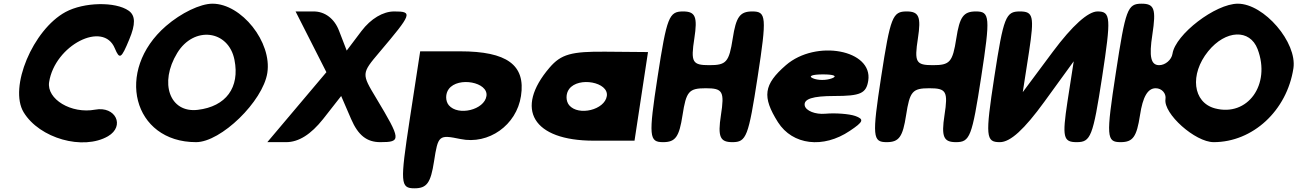

<svg xmlns="http://www.w3.org/2000/svg" viewBox="-20 -820 7028 1040"><path d="M335 -755C158 -659 27 -346 108 -212C194 -70 430 -4 565 -82C659 -137 606 -247 495 -226C366 -202 232 -283 246 -375C277 -575 540 -710 602 -558C628 -496 637 -502 680 -606C715 -689 714 -736 677 -762C606 -812 435 -809 335 -755Z M879 -679C600 -437 700 -50 1042 -50C1177 -50 1404 -271 1428 -425C1454 -592 1288 -800 1131 -800C1065 -800 961 -750 879 -679ZM1250 -496C1280 -346 1204 -243 1051 -225C899 -207 841 -371 940 -533C1030 -681 1218 -658 1250 -496Z M1748 -429C1642 -303 1535 -176 1428 -50H1530C1598 -50 1664 -92 1730 -175L1828 -300L1882 -175C1920 -87 1967 -50 2040 -50C2154 -50 2153 -63 2018 -288C1938 -421 1937 -421 2036 -538C2212 -746 2217 -758 2115 -758C2055 -758 1989 -719 1938 -652L1858 -546L1817 -652C1792 -719 1740 -758 1679 -758H1581C1636 -648 1693 -539 1748 -429Z M2199 -171C2147 171 2148 200 2225 200C2292 200 2313 171 2331 54C2353 -88 2357 -91 2474 -67C2627 -35 2778 -142 2802 -300C2828 -468 2726 -542 2472 -542H2256ZM2615 -300C2604 -225 2462 -190 2411 -250C2392 -273 2392 -313 2411 -338C2462 -406 2626 -375 2615 -300Z M2957 -454C2764 -229 2867 -58 3196 -58H3417L3490 -538L3262 -540C3074 -542 3019 -526 2957 -454ZM3267 -300C3256 -225 3114 -190 3063 -250C3044 -273 3044 -313 3063 -338C3114 -406 3278 -375 3267 -300Z M3542 -404C3492 -79 3496 -50 3572 -50C3639 -50 3659 -79 3677 -196C3697 -325 3711 -342 3803 -342C3895 -342 3905 -325 3885 -196C3867 -79 3880 -50 3947 -50C4023 -50 4034 -79 4084 -404C4134 -729 4131 -758 4055 -758C3988 -758 3967 -729 3949 -612C3929 -483 3914 -467 3822 -467C3730 -467 3721 -483 3741 -612C3759 -729 3747 -758 3680 -758C3604 -758 3592 -729 3542 -404Z M4237 -467C4116 -362 4107 -296 4194 -158C4273 -34 4439 -14 4583 -111C4658 -161 4662 -174 4612 -192C4580 -203 4506 -209 4451 -204C4396 -199 4345 -220 4339 -248C4332 -284 4382 -300 4499 -300C4641 -300 4672 -314 4683 -383C4709 -550 4400 -608 4237 -467ZM4487 -396C4456 -384 4410 -384 4383 -396C4356 -408 4380 -417 4438 -417C4496 -417 4518 -408 4487 -396Z M4753 -404C4703 -79 4707 -50 4783 -50C4850 -50 4870 -79 4888 -196C4908 -325 4922 -342 5014 -342C5106 -342 5116 -325 5096 -196C5078 -79 5091 -50 5158 -50C5234 -50 5245 -79 5295 -404C5345 -729 5342 -758 5266 -758C5199 -758 5178 -729 5160 -612C5140 -483 5125 -467 5033 -467C4941 -467 4932 -483 4952 -612C4970 -729 4958 -758 4891 -758C4815 -758 4803 -729 4753 -404Z M5366 -404C5316 -79 5320 -50 5396 -50C5453 -50 5528 -119 5637 -269L5796 -488L5762 -269C5733 -77 5739 -50 5812 -50C5888 -50 5900 -79 5950 -404C5999 -725 5997 -758 5925 -758C5874 -758 5789 -682 5683 -540L5520 -321L5554 -540C5583 -732 5577 -758 5504 -758C5428 -758 5416 -729 5366 -404Z M6024 -425C5971 -79 5973 -50 6050 -50C6117 -50 6137 -79 6155 -196C6170 -296 6197 -342 6240 -342C6273 -342 6298 -314 6293 -283C6281 -204 6454 -50 6554 -50C6766 -50 6951 -221 6986 -450C7007 -590 6827 -800 6685 -800C6564 -800 6347 -634 6331 -529C6326 -496 6292 -467 6259 -467C6214 -467 6203 -512 6222 -633C6243 -771 6233 -800 6164 -800C6087 -800 6077 -771 6024 -425ZM6792 -554C6865 -362 6738 -186 6561 -233C6441 -265 6423 -417 6524 -542C6619 -659 6750 -664 6792 -554Z"/></svg>

Font: Hussar Skorodowane
Style: Ky
Weight: 700
Foundry: Cannot Into Space Fonts
Version: Version 0.892